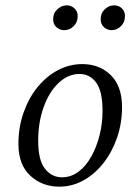

<svg xmlns="http://www.w3.org/2000/svg" viewBox="-20 -688 488 719"><path d="M202 11Q138 11 93.5 -30Q49 -71 49 -149Q49 -211 68 -265.5Q87 -320 120 -361Q153 -402 196.5 -425Q240 -448 288 -448Q353 -448 395 -406.5Q437 -365 437 -287Q437 -227 418.5 -173Q400 -119 367.5 -77.5Q335 -36 292.5 -12.5Q250 11 202 11ZM212 -24Q246 -24 274 -45Q302 -66 322 -102Q342 -138 353 -182Q364 -226 364 -272Q364 -347 340 -379Q316 -411 278 -411Q235 -411 199.5 -377.5Q164 -344 143.5 -287Q123 -230 123 -161Q123 -88 148.5 -56Q174 -24 212 -24ZM220 -575Q204 -575 191.5 -586Q179 -597 179 -616Q179 -639 195 -653.5Q211 -668 230 -668Q247 -668 259 -656.5Q271 -645 271 -628Q271 -605 256 -590Q241 -575 220 -575ZM398 -575Q382 -575 369.5 -586Q357 -597 357 -616Q357 -639 372.5 -653.5Q388 -668 407 -668Q425 -668 436.5 -656.5Q448 -645 448 -628Q448 -605 433 -590Q418 -575 398 -575Z"/></svg>

Font: Lisu Bosa ExtraLight
Style: Italic
Weight: 200
Italic angle: -19°
Designer: David Morse, Annie Olsen, Victor Gaultney, Frank Grießhammer (Latin)
Foundry: SIL International
Version: Version 2.000